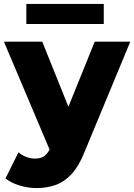

<svg xmlns="http://www.w3.org/2000/svg" viewBox="-21 -754 683 977"><path d="M164 203Q121 203 77.5 189.5Q34 176 7 154L73 21Q90 36 112.5 44.5Q135 53 157 53Q188 53 206 39Q224 25 237 -5L262 -68L277 -87L461 -542H642L408 22Q380 92 343.5 131.5Q307 171 262.5 187Q218 203 164 203ZM238 23 -1 -542H194L370 -104ZM113 -632V-734H507V-632Z"/></svg>

Font: MOST Montserrat ExtraBold
Style: Regular
Weight: 800
Designer: Julieta Ulanovsky
Foundry: Julieta Ulanovsky
Version: Version 8.000;March 11, 2024;FontCreator 15.0.0.2926 64-bit